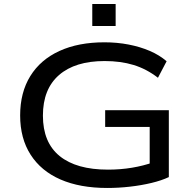

<svg xmlns="http://www.w3.org/2000/svg" viewBox="-20 -924 964 953"><path d="M512 9Q377 9 280.5 -33Q184 -75 132 -156Q80 -237 80 -351Q80 -465 130.5 -546.5Q181 -628 275 -671Q369 -714 498 -714Q561 -714 618 -703Q675 -692 723 -671.5Q771 -651 807 -620L764 -538Q707 -582 643 -601.5Q579 -621 499 -621Q353 -621 273 -551.5Q193 -482 193 -350Q193 -217 276 -149.5Q359 -82 516 -82Q578 -82 635 -91.5Q692 -101 743 -119L723 -88V-294H502V-377H818V-45Q782 -28 732 -16Q682 -4 625.5 2.5Q569 9 512 9ZM438 -795V-904H554V-795Z"/></svg>

Font: Nunito Sans 10pt Expanded Medium
Style: Regular
Weight: 500
Width: 7
Designer: Vernon Adams
Foundry: Vernon Adams
Version: Version 3.101;gftools[0.9.27]